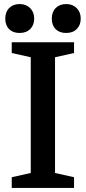

<svg xmlns="http://www.w3.org/2000/svg" viewBox="-20 -929 425 949"><path d="M252 -646V-74L346 -53V0H38V-53L132 -74V-646L38 -667V-720H346V-667ZM6 -837Q6 -870 25.5 -889.5Q45 -909 77 -909Q109 -909 129 -889Q149 -869 149 -837Q149 -805 129.5 -785.5Q110 -766 77 -766Q44 -766 25 -785Q6 -804 6 -837ZM236 -837Q236 -870 255.5 -889.5Q275 -909 307 -909Q339 -909 359 -889Q379 -869 379 -837Q379 -805 359.5 -785.5Q340 -766 307 -766Q274 -766 255 -785Q236 -804 236 -837Z"/></svg>

Font: Domine SemiBold
Style: Regular
Weight: 600
Designer: Pablo Impallari, Rodrigo Fuenzalida, Brenda Gallo
Foundry: Pablo Impallari, Rodrigo Fuenzalida, Brenda Gallo
Version: Version 2.000